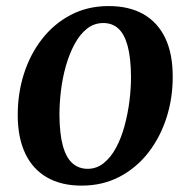

<svg xmlns="http://www.w3.org/2000/svg" viewBox="-20 -584 612 617"><path d="M329 -564.5Q395.5 -564.5 441.2 -538.2Q487 -512 511 -461.8Q535 -411.5 535 -339Q535.5 -269.5 515.2 -206.2Q495 -143 456.8 -93.8Q418.5 -44.5 364.2 -16Q310 12.5 242 12.5Q177 12.5 131.2 -13.8Q85.5 -40 61.5 -90Q37.5 -140 37 -211.5Q36.5 -282 56.5 -345.5Q76.5 -409 114.8 -458.2Q153 -507.5 207.2 -536Q261.5 -564.5 329 -564.5ZM312 -510Q282.5 -510 259.5 -491.8Q236.5 -473.5 219.8 -442.5Q203 -411.5 192 -373Q181 -334.5 176 -293.5Q171 -252.5 171 -215Q171.5 -153 182.2 -114.8Q193 -76.5 213.2 -59Q233.5 -41.5 261.5 -41.5Q290.5 -41.5 313.2 -59.8Q336 -78 352.8 -109Q369.5 -140 380 -178.5Q390.5 -217 395.8 -258Q401 -299 401 -337Q400.5 -399 390 -437Q379.5 -475 360 -492.5Q340.5 -510 312 -510Z"/></svg>

Font: Merriweather 28pt SemiBold
Style: Italic
Weight: 600
Italic angle: -7.8°
Version: Version 2.101